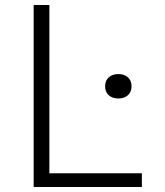

<svg xmlns="http://www.w3.org/2000/svg" viewBox="-20 -750 660 770"><path d="M401.5 -404Q401.5 -427 416.2 -440Q431 -453 454.5 -453Q478 -453 492.8 -440Q507.5 -427 507.5 -404Q507.5 -381 492.8 -368Q478 -355 454.5 -355Q431 -355 416.2 -368Q401.5 -381 401.5 -404ZM115 0V-730H178V0ZM549 0H151V-55H549Z"/></svg>

Font: Monaspace Neon Var
Style: Regular
Weight: 400
Designer: Riley Cran and the Lettermatic Team
Version: Version 1.000 (Monaspace Neon Var)